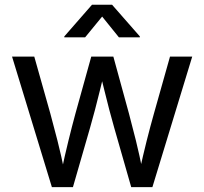

<svg xmlns="http://www.w3.org/2000/svg" viewBox="-20 -773 844 793"><path d="M194.3 0 29.8 -539.1H121.6L188 -303.7Q201.7 -253.9 217 -193.6Q232.4 -133.3 247.1 -61H232.9Q247.6 -130.9 262.5 -191.2Q277.3 -251.5 291.5 -303.7L356.9 -539.1H448.2L512.7 -303.7Q526.4 -252.9 541.3 -192.6Q556.2 -132.3 570.3 -61H555.2Q570.8 -131.8 585.9 -191.9Q601.1 -252 615.7 -303.7L682.1 -539.1H773.9L609.4 0H522L452.1 -244.1Q441.4 -281.2 431.4 -319.6Q421.4 -357.9 411.6 -397.9Q401.9 -438 391.6 -479H412.1Q402.3 -438.5 392.3 -398.2Q382.3 -357.9 372.3 -319.3Q362.3 -280.8 351.6 -244.1L281.2 0ZM331.5 -618.7H245.6V-622.6L359.9 -753.4H442.9L557.6 -622.6V-618.7H471.2L401.9 -704.6Z"/></svg>

Font: Inter 18pt
Style: Regular
Weight: 400
Designer: Rasmus Andersson
Foundry: rsms
Version: Version 4.001;git-66647c0bb